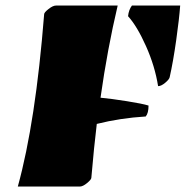

<svg xmlns="http://www.w3.org/2000/svg" viewBox="-20 -685 707 705"><path d="M272.9 0H45.4Q110.8 -236.8 142.1 -632.8Q142.1 -639.2 158.2 -651.9Q174.3 -664.6 185.5 -664.6H412.1Q374.5 -505.9 349.1 -326.2Q387.2 -322.8 445.6 -313.5Q503.9 -304.2 525.4 -297.4Q525.4 -269.5 515.1 -257.3Q421.4 -251.5 335.4 -230Q325.2 -146.5 315.4 -32.2Q315.4 -25.9 299.8 -12.9Q284.2 0 272.9 0ZM560.5 -368.7Q548.8 -442.4 516.1 -515.6Q483.4 -588.9 450.2 -625.5Q452.6 -648.9 464.4 -664.6H641.6Q638.2 -617.2 627 -537.4Q615.7 -457.5 603 -401.4Q601.1 -393.1 586.4 -380.9Q571.8 -368.7 560.5 -368.7Z"/></svg>

Font: Emblema One
Style: Regular
Weight: 400
Designer: Riccardo De Franceschi
Foundry: Riccardo De Franceschi
Version: Version 1.003